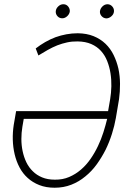

<svg xmlns="http://www.w3.org/2000/svg" viewBox="-20 -878 627 908"><path d="M347.7 -720.7Q320.3 -720.7 293.9 -715.8Q267.6 -710.9 242.7 -702.1Q217.3 -692.4 193.8 -679Q170.4 -665.5 148.9 -648.9L161.6 -615.7Q183.6 -629.4 205.8 -641.8Q228 -654.3 251 -663.6Q273.9 -672.4 297.6 -677.5Q321.3 -682.6 347.2 -682.1Q384.3 -681.6 411.6 -669.7Q439 -657.7 457.5 -637.2Q476.1 -616.7 486.8 -589.6Q497.6 -562.5 502.4 -532.2Q507.3 -502 506.6 -470.2Q505.9 -438.5 501 -409.2L491.2 -352.5H56.2L44.9 -287.1Q39.6 -252.4 40.5 -217Q41.5 -181.6 49.3 -148.4Q57.1 -115.2 72.3 -86.4Q87.4 -57.6 110.8 -36.6Q134.3 -15.1 166 -2.7Q197.8 9.8 238.3 9.8Q280.8 9.8 317.1 -4.4Q353.5 -18.6 383.3 -43.5Q413.6 -67.9 437.3 -100.6Q460.9 -133.3 479.5 -169.9Q497.1 -206.1 509.3 -244.6Q521.5 -283.2 527.8 -319.3L543 -409.2Q547.9 -444.8 547.6 -481.7Q547.4 -518.6 540 -553.2Q532.2 -587.4 517.3 -617.9Q502.4 -648.4 479 -670.9Q455.1 -693.8 422.6 -707Q390.1 -720.2 347.7 -720.7ZM239.3 -28.3Q205.1 -28.3 179.2 -39.1Q153.3 -49.8 134.8 -68.4Q116.2 -86.4 104.5 -110.8Q92.8 -135.3 86.9 -163.6Q81.1 -191.4 81.1 -220.7Q81.1 -250 85.9 -278.8L92.3 -315.9H486.8Q479.5 -285.6 469 -252.4Q458.5 -219.2 443.4 -187.5Q428.2 -155.3 408.2 -126.5Q388.2 -97.7 363.3 -76.2Q337.9 -54.2 307.1 -41Q276.4 -27.8 239.3 -28.3ZM243.7 -824.7Q242.7 -811.5 251.7 -801.5Q260.7 -791.5 274.4 -791.5Q287.1 -791.5 297.9 -801.5Q308.6 -811.5 310.1 -824.2Q311 -836.9 302 -847.7Q293 -858.4 278.8 -857.9Q266.1 -857.9 255.4 -847.7Q244.6 -837.4 243.7 -824.7ZM452.6 -824.2Q451.7 -811.5 460.7 -801.5Q469.7 -791.5 483.4 -791Q496.1 -791.5 507.1 -801.3Q518.1 -811 519 -824.2Q520 -837.4 510.7 -847.7Q501.5 -857.9 488.3 -857.9Q475.1 -857.9 464.6 -847.7Q454.1 -837.4 452.6 -824.2Z"/></svg>

Font: Roboto Mono ExtraLight
Style: Italic
Weight: 250
Italic angle: -10°
Monospace: yes
Designer: Google
Version: Version 3.000